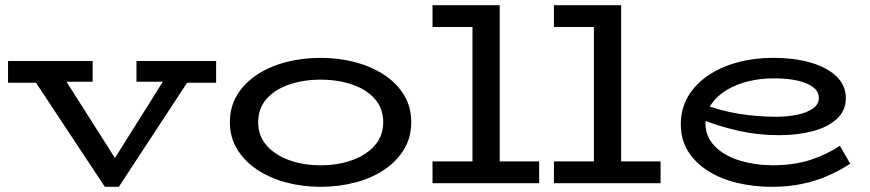

<svg xmlns="http://www.w3.org/2000/svg" viewBox="-20 -706 3354 740"><path d="M384 14 93 -426H214L423 -97L629 -425H726L438 14ZM11 -387V-471H337V-391H172L154 -387ZM506 -391V-471H813V-387H662L648 -391Z M1216 14Q1145 14 1082 -3Q1019 -20 970.5 -52.5Q922 -85 894 -131Q866 -177 866 -235Q866 -294 894 -340Q922 -386 970.5 -418Q1019 -450 1082 -466.5Q1145 -483 1216 -483Q1285 -483 1348 -466.5Q1411 -450 1460 -418Q1509 -386 1537 -340Q1565 -294 1565 -235Q1565 -177 1537.5 -131Q1510 -85 1462 -52.5Q1414 -20 1350.5 -3Q1287 14 1216 14ZM1216 -69Q1283 -69 1338 -89Q1393 -109 1425 -146Q1457 -183 1457 -235Q1457 -288 1425 -324.5Q1393 -361 1338 -380Q1283 -399 1216 -399Q1149 -399 1094 -380Q1039 -361 1007 -324.5Q975 -288 975 -235Q975 -183 1007 -146Q1039 -109 1094 -89Q1149 -69 1216 -69Z M1801 -24V-686H1906V-24ZM1647 0V-84H2058V0ZM1647 -602V-686H1900V-602Z M2269 -24V-686H2374V-24ZM2115 0V-84H2526V0ZM2115 -602V-686H2368V-602Z M2954 14Q2885 14 2822 -1Q2759 -16 2710 -46.5Q2661 -77 2632.5 -122Q2604 -167 2604 -227Q2604 -287 2632 -334.5Q2660 -382 2709 -415Q2758 -448 2822 -465.5Q2886 -483 2958 -483Q3044 -483 3107 -464Q3170 -445 3205 -410.5Q3240 -376 3240 -328Q3240 -279 3204.5 -247Q3169 -215 3111 -200Q3053 -185 2983 -185Q2901 -185 2826 -202Q2751 -219 2680 -247V-308Q2755 -279 2827.5 -267.5Q2900 -256 2969 -256Q3016 -256 3053.5 -264Q3091 -272 3113.5 -288Q3136 -304 3136 -329Q3136 -364 3089.5 -384Q3043 -404 2961 -404Q2912 -404 2865.5 -393Q2819 -382 2781.5 -359.5Q2744 -337 2721.5 -304.5Q2699 -272 2699 -230Q2699 -181 2733 -144.5Q2767 -108 2825.5 -89Q2884 -70 2956 -69Q3039 -69 3102.5 -89.5Q3166 -110 3217 -144L3257 -75Q3219 -50 3173 -29.5Q3127 -9 3072.5 2.5Q3018 14 2954 14Z"/></svg>

Font: BioRhyme SemiExpanded
Style: Regular
Weight: 400
Width: 6
Designer: Aoife Mooney
Foundry: Aoife Mooney Type
Version: Version 1.600;gftools[0.9.33]